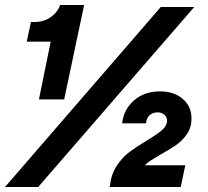

<svg xmlns="http://www.w3.org/2000/svg" viewBox="-22 -749 834 769"><path d="M181 -582H85L102 -661H118Q153 -661 180.5 -680Q208 -699 219 -729H315L235 -351H134ZM622 -721H756L131 0H-2ZM569 -188Q609 -212 628 -229Q647 -246 647 -266Q647 -280 636.5 -289.5Q626 -299 609 -299Q589 -299 576.5 -287Q564 -275 563 -255H467Q474 -312 515.5 -347.5Q557 -383 618 -383Q675 -383 710 -353Q745 -323 745 -274Q745 -239 727 -212.5Q709 -186 684 -168.5Q659 -151 621 -130Q602 -119 584.5 -108Q567 -97 558 -87H720L702 0H417L419 -9Q424 -53 446.5 -86.5Q469 -120 497.5 -141Q526 -162 569 -188Z"/></svg>

Font: Mona Sans ExtraBold
Style: Italic
Weight: 800
Italic angle: -11.7°
Designer: Deni Anggara
Foundry: GitHub
Version: Version 2.000